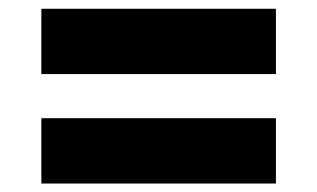

<svg xmlns="http://www.w3.org/2000/svg" viewBox="-20 -485 730 442"><path d="M615.2 -314.5H75.2V-464.8H615.2ZM615.2 -62.5H75.2V-212.9H615.2Z"/></svg>

Font: Wanted Sans Black
Style: Regular
Weight: 900
Designer: Original Design by Kil Hyung-jin and Kang Hanbin, Wanted Lab, Inc; Hangeul from Source Han Sans by Jang Soo-young and Ka
Foundry: Wanted Lab, Inc.
Version: Version 1.003